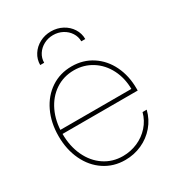

<svg xmlns="http://www.w3.org/2000/svg" viewBox="-176 -829 864 944"><g transform="rotate(-30 256.0 -357.5)"><path d="M32.2 -257.8Q32.2 -334 61 -394.5Q89.8 -455.1 141.4 -489.3Q192.9 -523.4 258.8 -523.4Q323.7 -523.4 374.5 -490.2Q425.3 -457 453.4 -399.2Q481.4 -341.3 481.4 -269.5V-257.8H43.9V-280.3H466.8L458.5 -276.4Q458.5 -340.8 432.4 -392.1Q406.2 -443.4 360.6 -472.2Q314.9 -501 258.8 -501Q199.7 -501 153.3 -470Q106.9 -439 80.8 -384Q54.7 -329.1 54.7 -258.8V-257.8Q54.7 -187.5 80.8 -132.1Q106.9 -76.7 153.3 -45.7Q199.7 -14.6 258.8 -14.6Q302.2 -14.6 341.8 -31.7Q381.3 -48.8 409.7 -80.6Q438 -112.3 449.2 -154.3H472.7Q460.9 -106 429.4 -69.1Q397.9 -32.2 353.5 -12.2Q309.1 7.8 258.8 7.8Q192.9 7.8 141.4 -26.4Q89.8 -60.5 61 -121.1Q32.2 -181.6 32.2 -257.8ZM384.8 -606H362.3Q362.3 -632.3 348.1 -654.3Q334 -676.3 309.8 -689.2Q285.6 -702.1 256.8 -702.1Q228 -702.1 203.9 -689.2Q179.7 -676.3 165.5 -654.3Q151.4 -632.3 151.4 -606H128.9Q128.9 -638.2 146 -665Q163.1 -691.9 192.4 -707.5Q221.7 -723.1 256.8 -723.1Q292 -723.1 321.3 -707.5Q350.6 -691.9 367.7 -665Q384.8 -638.2 384.8 -606Z"/></g></svg>

Font: Intratopia Thin
Style: Regular
Weight: 100
Designer: Rasmus Andersson
Foundry: rsms
Version: Version 3.000;Glyphs 3.2.3 (3260)